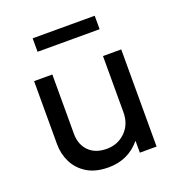

<svg xmlns="http://www.w3.org/2000/svg" viewBox="-127 -789 848 910"><g transform="rotate(-20 297.0 -334.0)"><path d="M267.5 15Q202 15 159.2 -11.5Q116.5 -38 95.5 -80.5Q74.5 -123 74.5 -171.5V-490H166.5V-191Q166.5 -137 199 -103.8Q231.5 -70.5 289.5 -70.5Q345 -70.5 383.5 -108.2Q422 -146 422 -206.5V-490H514V0H429.5V-60Q367.5 15 267.5 15ZM137.5 -615V-683H450.5V-615Z"/></g></svg>

Font: Geologica Light
Style: Regular
Weight: 300
Designer: Sindre Bremnes, Frode Helland
Foundry: Monokrom Skriftforlag AS
Version: Version 1.010; ttfautohint (v1.8.4.7-5d5b);gftools[0.9.28]